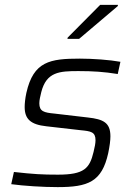

<svg xmlns="http://www.w3.org/2000/svg" viewBox="-20 -758 546 786"><path d="M257 -604 256 -599H304L462 -733L463 -738H390ZM216 8C340 8 397 -13 423 -131C429 -160 432 -183 432 -200C432 -256 403 -270 340 -277L203 -293C160 -297 141 -302 141 -335C141 -349 145 -364 149 -381C170 -464 224 -467 301 -467C361 -467 406 -464 462 -455L473 -505C429 -513 360 -518 307 -518C185 -518 117 -507 88 -378C83 -355 81 -334 81 -320C81 -271 105 -248 170 -241L310 -225C352 -221 371 -218 371 -184C371 -172 368 -156 363 -136C347 -69 325 -43 217 -43C152 -43 118 -45 37 -54L26 -4C77 3 156 8 216 8Z"/></svg>

Font: Saira UNSAM Light Italic
Style: Regular
Weight: 300
Italic angle: -12°
Designer: Hector Gatti with collaboration of the Omnibus-Type team
Foundry: Omnibus-Type
Version: Version 0.072;PS 000.072;hotconv 1.0.88;makeotf.lib2.5.64775